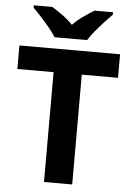

<svg xmlns="http://www.w3.org/2000/svg" viewBox="-61 -979 702 1024"><g transform="rotate(5 289.5 -467.0)"><path d="M365 0H214V-588H20V-714H559V-588H365ZM203 -774Q189 -797 166.5 -824Q144 -851 120.5 -877Q97 -903 78 -921V-934H177Q203 -918 233 -896.5Q263 -875 289 -848Q315 -875 346 -896.5Q377 -918 403 -934H502V-921Q484 -903 460 -877Q436 -851 413.5 -824Q391 -797 377 -774Z"/></g></svg>

Font: Noto Sans Cham
Style: Regular
Weight: 400
Designer: Monotype Design Team
Foundry: Monotype Imaging Inc.
Version: Version 2.002